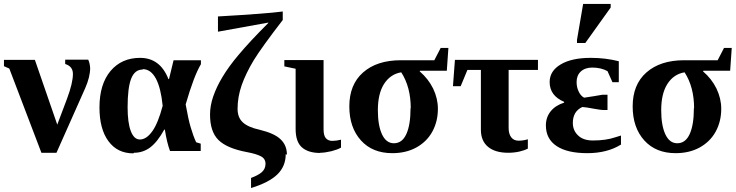

<svg xmlns="http://www.w3.org/2000/svg" viewBox="-21 -761 3717 969"><path d="M188 10 26 -415 -1 -427V-459H155L268 -132L317 -262Q347 -342 347 -388Q347 -426 308 -438V-460H424Q432 -445 434 -418Q434 -373 409 -316L264 10Z M655 10 652 13Q571 13 526 -49Q481 -110 481 -219Q481 -336 537 -403Q593 -469 686 -469Q787 -469 829 -362H832L855 -457H993V-437Q958 -379 916 -234Q930 -156 941 -120Q954 -75 969 -43L992 -36V1H837Q821 -42 811 -107H808Q774 -45 737 -17Q701 10 655 10ZM700 -412 699 -410Q659 -410 641 -364Q623 -318 623 -220Q623 -142 639 -100Q655 -57 685 -57Q718 -57 748 -99Q777 -140 800 -227Q791 -317 766 -364Q740 -412 700 -412Z M1427 20 1421 17Q1421 78 1379 119Q1337 160 1246 188V137Q1281 124 1299 109Q1319 92 1319 66Q1319 40 1296 28Q1274 16 1227 7Q1124 -12 1081 -55Q1039 -97 1039 -183Q1039 -227 1055 -274Q1072 -323 1101 -371Q1133 -425 1183 -484Q1238 -550 1333 -645V-647L1079 -601V-678Q1324 -692 1406 -703V-660Q1298 -520 1259 -456Q1220 -391 1199 -332Q1178 -272 1178 -212Q1178 -168 1204 -144Q1230 -119 1290 -106Q1364 -88 1395 -58Q1427 -28 1427 20Z M1595 10V11Q1534 11 1502 -18Q1471 -46 1471 -110V-414L1414 -426V-458H1612V-109Q1612 -76 1624 -63Q1636 -50 1656 -50Q1676 -50 1700 -56V-16Q1683 -6 1652 2Q1618 10 1595 10Z M2051 -216 2052 -214Q2052 -322 2004 -396Q1949 -387 1917 -337Q1886 -288 1886 -205Q1886 -128 1907 -83Q1928 -38 1967 -38Q2009 -38 2030 -85Q2051 -131 2051 -216ZM2099 -404 2097 -401Q2141 -363 2165 -314Q2189 -264 2189 -212Q2189 -147 2160 -95Q2132 -45 2079 -16Q2027 12 1959 12Q1859 12 1801 -52Q1742 -117 1742 -224Q1742 -334 1811 -395Q1881 -457 2002 -457H2171L2203 -519H2242L2234 -404Z M2338 -408 2304 -326H2265L2275 -459H2694V-408H2546V-115Q2546 -84 2560 -67Q2573 -51 2596 -51Q2619 -51 2643 -58V-11Q2626 -2 2600 4Q2573 10 2544 10Q2478 10 2442 -20Q2406 -50 2406 -106V-408Z M3113 -34 3114 -32Q3044 12 2943 12Q2842 12 2788 -24Q2734 -60 2734 -128Q2734 -169 2758 -199Q2782 -229 2826 -243V-247Q2753 -278 2753 -347Q2753 -403 2809 -436Q2864 -469 2961 -469Q3034 -469 3102 -452V-346H3070L3045 -402Q3012 -420 2968 -420Q2932 -420 2910 -400Q2889 -380 2889 -347Q2889 -320 2900 -298Q2910 -277 2927 -268L2979 -276Q3019 -283 3020 -283H3045V-206H3020Q3012 -206 2978 -212Q2936 -220 2918 -221Q2894 -210 2882 -190Q2870 -169 2870 -141Q2870 -102 2897 -77Q2923 -52 2971 -52Q3037 -52 3084 -68L3113 -77ZM2891 -544V-560L2922 -741H3061V-723L2933 -544Z M3481 -216 3482 -214Q3482 -322 3434 -396Q3379 -387 3347 -337Q3316 -288 3316 -205Q3316 -128 3337 -83Q3358 -38 3397 -38Q3439 -38 3460 -85Q3481 -131 3481 -216ZM3529 -404 3527 -401Q3571 -363 3595 -314Q3619 -264 3619 -212Q3619 -147 3590 -95Q3562 -45 3509 -16Q3457 12 3389 12Q3289 12 3231 -52Q3172 -117 3172 -224Q3172 -334 3241 -395Q3311 -457 3432 -457H3601L3633 -519H3672L3664 -404Z"/></svg>

Font: Libra Serif Modern
Style: Bold
Weight: 700
Designer: Stefan Peev, Context Ltd
Foundry: Ascender Corporation
Version: Version 1.000